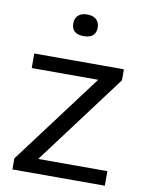

<svg xmlns="http://www.w3.org/2000/svg" viewBox="-86 -822 666 883"><g transform="rotate(10 247.5 -381.0)"><path d="M34 0V-51.5L351 -474.5H40.5V-542.5H459V-491L142.5 -68H465.5V0ZM250 -660.5Q193 -660.5 193 -710.5Q193 -734 207.8 -747.8Q222.5 -761.5 250 -761.5Q277.5 -761.5 292.2 -747.8Q307 -734 307 -710.5Q307 -660.5 250 -660.5Z"/></g></svg>

Font: Encode Sans SemiExpanded SemiExpanded
Style: Regular
Weight: 400
Width: 6
Designer: Multiple Designers
Foundry: Impallari Type
Version: Version 3.000; ttfautohint (v1.8.3) -l 8 -r 50 -G 200 -x 14 